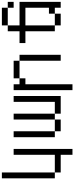

<svg xmlns="http://www.w3.org/2000/svg" viewBox="605 -1270 790 2040"><g transform="rotate(-90 1000.0 -250.0)"><path d="M375 0Q375 0 375 125H437.5Q437.5 125 437.5 -500H375V-62.5H187.5V0ZM187.5 -62.5V-625H125V-62.5Z M625 -62.5V0H750V-62.5ZM625 -62.5V-500H562.5V-62.5ZM750 -62.5H812.5V0H1000Q1000 0 1000 -500H937.5V-62.5H812.5V-500H750Z M1062.5 -500Q1062.5 -500 1062.5 125H1125Q1125 125 1125 -375H1187.5V-437.5H1125V-500ZM1375 -437.5V0H1437.5V-437.5ZM1187.5 -437.5H1375V-500H1187.5Z M2000 -500V-562.5H1937.5V-500ZM1750 -62.5V0H1875V-62.5ZM1750 -62.5V-375H1937.5Q1937.5 -375 1937.5 -125H1875V-62.5H1937.5V0H2000V-437.5H1750Q1750 -437.5 1750 -562.5H1687.5Q1687.5 -562.5 1687.5 -437.5H1562.5V-375H1687.5V-62.5ZM1750 -562.5H1937.5V-625H1750Z"/></g></svg>

Font: CalcUnifontExMono
Style: Regular
Weight: 500
Version: Version 15.0.06